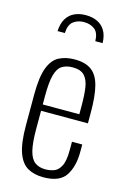

<svg xmlns="http://www.w3.org/2000/svg" viewBox="-124 -870 627 938"><g transform="rotate(15 189.5 -400.5)"><path d="M193 9Q147 9 114 -9.5Q81 -28 63.5 -76.5Q46 -125 46 -214V-368Q46 -459 64 -506Q82 -553 115.5 -570Q149 -587 194 -587Q248 -587 279 -564Q310 -541 323 -490.5Q336 -440 336 -357V-302H99V-210Q99 -141 108.5 -102Q118 -63 139 -47Q160 -31 193 -31Q214 -31 235 -38Q256 -45 270 -71Q284 -97 284 -152V-195H336V-157Q336 -83 305.5 -37Q275 9 193 9ZM99 -334H284V-379Q284 -431 278.5 -468.5Q273 -506 254 -526.5Q235 -547 194 -547Q162 -547 140.5 -533.5Q119 -520 109 -483.5Q99 -447 99 -378ZM76 -699Q78 -737 92.5 -761.5Q107 -786 132 -798Q157 -810 190 -810Q224 -810 249 -798Q274 -786 288.5 -761.5Q303 -737 304 -699H267Q266 -742 244 -758.5Q222 -775 190 -775Q159 -775 137 -758.5Q115 -742 113 -699Z"/></g></svg>

Font: Oswald ExtraLight
Style: Regular
Weight: 250
Designer: Vernon Adams
Foundry: Vernon Adams
Version: Version 4.103;gftools[0.9.33.dev8+g029e19f]